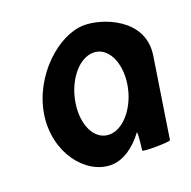

<svg xmlns="http://www.w3.org/2000/svg" viewBox="-105 -659 764 770"><g transform="rotate(-20 276.5 -274.0)"><path d="M59 -274C35 -118 135 8 243 8C295 8 346 -28 384 -80C389 -76 379 -4 379 -4C378 3 497 2 498 -5L551 -347C574 -500 405 -558 329 -556C221 -554 83 -430 59 -274ZM193 -274C207 -366 267 -440 329 -440C390 -440 428 -366 414 -274C400 -184 340 -109 278 -109C215 -109 179 -184 193 -274Z"/></g></svg>

Font: Ampere
Style: SuCndIta
Weight: 400
Version: Version 1